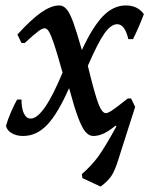

<svg xmlns="http://www.w3.org/2000/svg" viewBox="-20 -488 567 706"><path d="M462 -126 477 -95 416 96Q403 139 389.5 159Q376 179 350 198L283 167L281 152Q316 122 340.5 88.5Q365 55 408 -23L405 -26Q379 -5 360 3.5Q341 12 323 12Q307 12 294 -3.5Q281 -19 267 -56.5Q253 -94 234 -164Q192 -69 153 -28.5Q114 12 65 12Q41 12 23.5 2Q6 -8 2 -25Q8 -47 20 -75Q32 -103 43 -122H59Q59 -89 68 -70.5Q77 -52 93 -52Q140 -52 210 -221Q190 -293 178.5 -327Q167 -361 159.5 -372.5Q152 -384 144 -384Q136 -384 121.5 -373.5Q107 -363 71 -330H59L44 -361Q96 -418 132.5 -443Q169 -468 198 -468Q213 -468 225 -454Q237 -440 249.5 -405.5Q262 -371 281 -304Q321 -390 359 -429Q397 -468 443 -468Q486 -468 509 -436Q491 -388 469 -344H452Q439 -399 411 -399Q388 -399 364 -365Q340 -331 303 -246Q328 -143 341.5 -107.5Q355 -72 369 -72Q377 -72 392 -82Q407 -92 450 -126Z"/></svg>

Font: Alegreya Medium
Style: Italic
Weight: 500
Italic angle: -7°
Designer: Juan Pablo del Peral
Foundry: Huerta Tipografica
Version: Version 2.008; ttfautohint (v1.8)